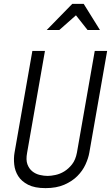

<svg xmlns="http://www.w3.org/2000/svg" viewBox="-20 -964 576 991"><path d="M226 -56Q243 -56 266.5 -61Q290 -66 312 -79.5Q334 -93 352 -116Q370 -139 377 -176L469 -701H533L441 -176Q436 -147 421 -114.5Q406 -82 379 -55Q352 -28 311.5 -10.5Q271 7 215 7Q159 7 125 -10.5Q91 -28 74 -55Q57 -82 53.5 -114.5Q50 -147 55 -176L147 -701H212L120 -176Q113 -139 121.5 -116Q130 -93 147 -79.5Q164 -66 185.5 -61Q207 -56 226 -56ZM432 -809 372 -885 286 -809H221L353 -944H412L496 -809Z"/></svg>

Font: Marvel
Style: Bold Italic
Weight: 700
Italic angle: -12°
Designer: Carolina Trebol
Foundry: Carolina Trebol
Version: Version 1.001